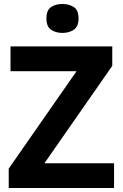

<svg xmlns="http://www.w3.org/2000/svg" viewBox="-20 -948 619 968"><path d="M555 0H24V-98L366 -589H33V-714H546V-616L204 -125H555ZM295 -928Q328 -928 352 -912.5Q376 -897 376 -855Q376 -814 352 -798Q328 -782 295 -782Q261 -782 237.5 -798Q214 -814 214 -855Q214 -897 237.5 -912.5Q261 -928 295 -928Z"/></svg>

Font: Noto Sans Gurmukhi
Style: Regular
Weight: 400
Designer: Jelle Bosma - Monotype Design Team
Foundry: Monotype Imaging Inc.
Version: Version 2.003